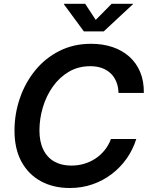

<svg xmlns="http://www.w3.org/2000/svg" viewBox="-20 -965 773 996"><path d="M342.3 10.3Q255.9 10.3 191.2 -25.4Q126.5 -61 90.8 -127.4Q55.2 -193.8 55.2 -286.6Q55.2 -375 83.3 -456.1Q111.3 -537.1 163.3 -600.6Q215.3 -664.1 288.6 -700.9Q361.8 -737.8 452.1 -737.8Q513.7 -737.8 564.2 -720.7Q614.7 -703.6 651.4 -670.7Q688 -637.7 707.5 -590.6Q727.1 -543.5 726.1 -482.9H594.7Q593.8 -516.1 583 -541.7Q572.3 -567.4 553.2 -585.2Q534.2 -603 507.8 -612.3Q481.4 -621.6 448.7 -621.6Q385.7 -621.6 336.7 -592.5Q287.6 -563.5 253.7 -515.1Q219.7 -466.8 202.1 -407.7Q184.6 -348.6 184.6 -288.1Q184.6 -230 204.6 -189Q224.6 -147.9 261.7 -127Q298.8 -106 349.6 -106Q384.3 -106 416 -115.2Q447.8 -124.5 474.9 -142.3Q502 -160.2 522.7 -185.8Q543.5 -211.4 555.7 -244.1H687Q669.9 -189.5 637.5 -143.1Q605 -96.7 559.8 -62.3Q514.6 -27.8 459.7 -8.8Q404.8 10.3 342.3 10.3ZM421.9 -945.3 476.6 -861.8 559.1 -945.3H669.9L669.4 -942.9L518.1 -802.2H415L311.5 -942.9L312 -945.3Z"/></svg>

Font: Inter 20pt SemiBold
Style: Italic
Weight: 600
Italic angle: -9.3988°
Version: Version 4.001;git-66647c0bb